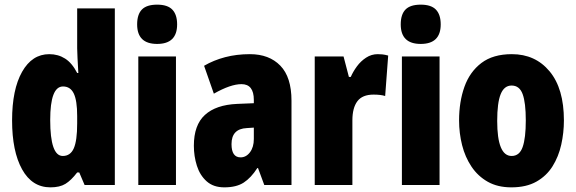

<svg xmlns="http://www.w3.org/2000/svg" viewBox="-20 -847 2479 826"><path d="M197 -41Q118 -41 75 -118.5Q32 -196 32 -329Q32 -462 75 -538Q118 -614 192 -614Q230 -614 260 -595Q290 -576 312 -533H317Q315 -571 313.5 -597Q312 -623 312 -639V-811H474V-51H344L321 -105H312Q286 -71 261.5 -56Q237 -41 197 -41ZM250 -176Q283 -176 297.5 -209Q312 -242 312 -316V-348Q312 -414 297.5 -444.5Q283 -475 251 -475Q196 -475 196 -331Q196 -176 250 -176Z M656 -827Q701 -827 721.5 -805.5Q742 -784 742 -742Q742 -658 656 -658Q570 -658 570 -742Q570 -785 590.5 -806Q611 -827 656 -827ZM737 -604V-51H575V-604Z M1055 -614Q1138 -614 1186 -564.5Q1234 -515 1234 -414V-51H1117L1090 -124H1087Q1060 -82 1028.5 -61.5Q997 -41 945 -41Q898 -41 869 -67Q840 -93 827 -134Q814 -175 814 -220Q814 -309 861.5 -352.5Q909 -396 1000 -400L1072 -403V-417Q1072 -485 1019 -485Q972 -485 900 -444L858 -564Q899 -588 948.5 -601Q998 -614 1055 -614ZM1042 -296Q976 -293 976 -227Q976 -170 1015 -170Q1039 -170 1055.5 -192Q1072 -214 1072 -249V-298Z M1605 -614Q1615 -614 1625 -613Q1635 -612 1650 -608L1637 -434Q1618 -440 1587 -440Q1539 -440 1517.5 -411.5Q1496 -383 1496 -329V-51H1334V-604H1458L1481 -516H1489Q1499 -539 1515.5 -561.5Q1532 -584 1555 -599Q1578 -614 1605 -614Z M1790 -827Q1835 -827 1855.5 -805.5Q1876 -784 1876 -742Q1876 -658 1790 -658Q1704 -658 1704 -742Q1704 -785 1724.5 -806Q1745 -827 1790 -827ZM1871 -604V-51H1709V-604Z M2406 -329Q2406 -276 2394.5 -224.5Q2383 -173 2357 -131.5Q2331 -90 2287.5 -65.5Q2244 -41 2180 -41Q2121 -41 2078.5 -65Q2036 -89 2008.5 -130Q1981 -171 1968 -222.5Q1955 -274 1955 -329Q1955 -409 1978 -473.5Q2001 -538 2051 -576Q2101 -614 2182 -614Q2283 -614 2344.5 -540Q2406 -466 2406 -329ZM2119 -327Q2119 -176 2181 -176Q2215 -176 2228.5 -214.5Q2242 -253 2242 -329Q2242 -405 2228.5 -442Q2215 -479 2181 -479Q2149 -479 2134 -442Q2119 -405 2119 -327Z"/></svg>

Font: Noto Sans Tamil UI ExtraCondensed Black
Style: Regular
Weight: 900
Width: 2
Designer: Jelle Bosma - Monotype Design Team
Foundry: Monotype Imaging Inc.
Version: Version 2.004; ttfautohint (v1.8.4.7-5d5b)